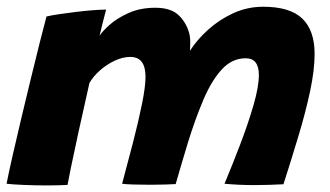

<svg xmlns="http://www.w3.org/2000/svg" viewBox="-30 -542 980 570"><path d="M-10.5 3.5Q-4.5 -27.5 7 -78.2Q18.5 -129 32.8 -189Q47 -249 61.5 -308.2Q76 -367.5 88.2 -416.5Q100.5 -465.5 108 -493Q122.5 -496.5 146.2 -500Q170 -503.5 196.8 -506.8Q223.5 -510 247.2 -511.8Q271 -513.5 285 -513.5Q280.5 -496.5 274.2 -471.5Q268 -446.5 265.5 -435.5Q272.5 -447.5 294.5 -467.5Q316.5 -487.5 351.2 -503.2Q386 -519 431.5 -519Q480 -519 503.8 -493.5Q527.5 -468 533.5 -435Q535 -424.5 534.8 -413.2Q534.5 -402 534 -391.5Q554.5 -423.5 587.5 -453.5Q620.5 -483.5 662.5 -502.8Q704.5 -522 751 -522Q831 -522 867.5 -486.8Q904 -451.5 904 -382Q904 -334.5 890.8 -272Q877.5 -209.5 856.2 -138.8Q835 -68 811.5 5Q791 6 768.8 6.8Q746.5 7.5 725.5 7.5Q703 7.5 680.5 6.5Q658 5.5 636.5 3.5Q659.5 -51.5 683 -113Q706.5 -174.5 722.5 -229.5Q738.5 -284.5 738.5 -319.5Q738.5 -369 699.5 -369Q659 -369 628.8 -336.2Q598.5 -303.5 574.2 -246.8Q550 -190 528 -119Q519 -90 510 -59Q501 -28 491.5 4.5Q480.5 5 460 5.8Q439.5 6.5 417.5 6.5Q391 6.5 366.8 5.8Q342.5 5 332.5 3.5Q349 -57.5 365 -119.5Q381 -181.5 391.5 -233.2Q402 -285 402 -314Q402 -373 357 -373Q334.5 -373 310.5 -361.8Q286.5 -350.5 266.5 -332.8Q246.5 -315 235.5 -295.5Q217.5 -216 203 -149.8Q188.5 -83.5 180 -41.8Q171.5 0 170.5 7Q164.5 7.5 145 8Q125.5 8.5 111 8.5Q75 8.5 40 7Q5 5.5 -10.5 3.5Z"/></svg>

Font: Grandstander ExtraBold
Style: Italic
Weight: 800
Italic angle: -15°
Designer: Tyler Finck
Foundry: Etcetera Type Co
Version: Version 1.200; ttfautohint (v1.8.3)